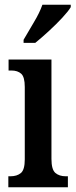

<svg xmlns="http://www.w3.org/2000/svg" viewBox="-20 -786 319 806"><path d="M15 0V-46H24Q51 -46 67.5 -59.5Q84 -73 84 -117V-421Q84 -463 69 -476.5Q54 -490 28 -490H16V-536H196V-119Q196 -74 212.5 -60Q229 -46 256 -46H265V0ZM79 -619Q99 -654 122.5 -693Q146 -732 158 -766H277V-756Q267 -739 241.5 -711.5Q216 -684 185 -655.5Q154 -627 128 -606H79Z"/></svg>

Font: Noto Serif Tamil ExtraCondensed SemiBold
Style: Italic
Weight: 600
Width: 2
Italic angle: -12°
Designer: Indian Type Foundry, Tom Grace, and the Monotype Design Team
Foundry: Monotype Imaging Inc.
Version: Version 2.003; ttfautohint (v1.8.4.7-5d5b)